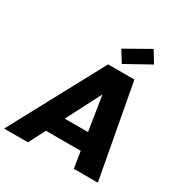

<svg xmlns="http://www.w3.org/2000/svg" viewBox="-245 -1095 1192 1253"><g transform="rotate(30 351.0 -469.0)"><path d="M490.2 0 470.2 -124H208L144 0H-35.2L342.8 -702.1H541L670.9 0ZM450.2 -253.9 409.2 -514.2 274.9 -253.9ZM549.8 -938 603 -851.1 418.9 -749 366.2 -834Z"/></g></svg>

Font: SVN-Poppins
Style: Bold Italic
Weight: 700
Italic angle: -10°
Designer: Ninad Kale (Devanagari), Jonny Pinhorn (Latin)
Foundry: Indian Type Foundry
Version: Version 3.002 2017